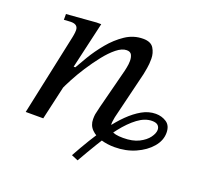

<svg xmlns="http://www.w3.org/2000/svg" viewBox="-108 -600 883 844"><g transform="rotate(20 333.0 -178.5)"><path d="M336 122 305 109Q328 67 353.5 25Q379 -17 407 -55.5Q435 -94 465 -123.5Q495 -153 526 -170.5Q557 -188 590 -188Q618 -188 640 -173.5Q662 -159 662 -125Q662 -89 635.5 -58Q609 -27 565 -7.5Q521 12 468 12Q435 12 405.5 3.5Q376 -5 357 -24Q338 -43 338 -72Q338 -86 339.5 -95Q341 -104 348 -132L396 -319Q396 -319 399.5 -335.5Q403 -352 403 -367Q403 -384 397 -395.5Q391 -407 374 -407Q352 -407 326.5 -386.5Q301 -366 275.5 -333.5Q250 -301 227 -265.5Q204 -230 187.5 -198.5Q171 -167 163 -149L181 -249Q196 -276 219 -314.5Q242 -353 273 -390.5Q304 -428 342 -453.5Q380 -479 425 -479Q461 -479 474.5 -457Q488 -435 488 -408Q488 -383 484.5 -364Q481 -345 479 -334L425 -112Q424 -103 422.5 -96Q421 -89 421 -81Q421 -63 434.5 -51Q448 -39 490 -39Q534 -39 563 -53.5Q592 -68 606.5 -88Q621 -108 621 -124Q621 -137 612.5 -145Q604 -153 585 -153Q552 -153 518.5 -128Q485 -103 453 -62Q421 -21 391.5 27.5Q362 76 336 122ZM131 0H49L130 -380Q130 -380 132 -391Q134 -402 134 -413Q134 -426 126 -433Q118 -440 101 -440Q91 -440 79.5 -439Q68 -438 68 -438V-465L207 -476H229L179 -259H190Z"/></g></svg>

Font: STIX Two Text
Style: Italic
Weight: 400
Italic angle: -12°
Designer: Ross Mills, John Hudson & Paul Hanslow, Tiro Typeworks Ltd; with prior portions MicroPress Inc. and Coen Hoffman, Elsevi
Foundry: Tiro Typeworks Ltd
Version: Version 2.13 b171